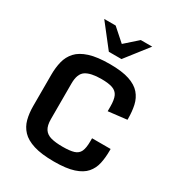

<svg xmlns="http://www.w3.org/2000/svg" viewBox="-225 -1116 1178 1273"><g transform="rotate(30 364.0 -480.0)"><path d="M380.9 12.7Q284.7 12.7 224.9 -6.1Q165 -24.9 133.3 -58.6Q101.6 -92.3 89.8 -137.7Q78.1 -183.1 78.1 -236.3V-477.1Q78.1 -531.7 89.6 -578.4Q101.1 -625 132.6 -659.7Q164.1 -694.3 224.1 -713.6Q284.2 -732.9 380.9 -732.9Q473.1 -732.9 529.5 -714.1Q585.9 -695.3 615.2 -661.1Q644.5 -627 654.8 -580.8Q665 -534.7 665 -480V-471.2L522.9 -454.6V-491.2Q522.9 -542 510.3 -569.6Q497.6 -597.2 466.8 -608.2Q436 -619.1 380.9 -619.1Q300.3 -619.1 261.7 -593.8Q223.1 -568.4 223.1 -494.1V-221.7Q223.1 -172.4 240.2 -146.2Q257.3 -120.1 292.2 -110.6Q327.1 -101.1 381.3 -101.1Q436.5 -101.1 467.3 -110.6Q498 -120.1 510.5 -146.7Q522.9 -173.3 522.9 -224.6V-247.6H665V-234.4Q665 -181.2 655.3 -136.2Q645.5 -91.3 616.7 -57.9Q587.9 -24.4 531.2 -5.9Q474.6 12.7 380.9 12.7ZM332.5 -799.8 197.3 -973.1H284.7L380.9 -887.7L477.1 -973.1H564.5L429.2 -799.8Z"/></g></svg>

Font: Monda
Style: Bold
Weight: 700
Designer: Vernon Adams
Foundry: Vernon Adams
Version: Version 2.100; ttfautohint (v1.8.3)